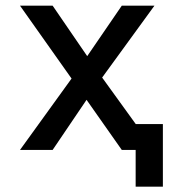

<svg xmlns="http://www.w3.org/2000/svg" viewBox="-20 -538 626 689"><path d="M466.8 131.8V-92.8H564.5V131.8ZM51.8 0 257.8 -285.2 417 -517.6H534.2L320.3 -223.6L168.9 0ZM417 0 259.8 -223.6 51.8 -517.6H168.9L328.1 -285.2L534.2 0Z"/></svg>

Font: Cascadia Mono
Style: Regular
Weight: 400
Monospace: yes
Designer: Aaron Bell
Foundry: Saja Typeworks
Version: Version 2404.023